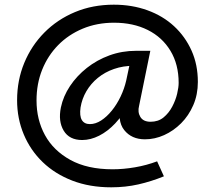

<svg xmlns="http://www.w3.org/2000/svg" viewBox="-20 -623 918 820"><path d="M455 177Q363 177 289 148.5Q215 120 162.5 69.5Q110 19 81.5 -49Q53 -117 53 -195Q53 -280 83.5 -354Q114 -428 169.5 -484Q225 -540 300.5 -571.5Q376 -603 466 -603Q544 -603 610 -579Q676 -555 723.5 -511Q771 -467 798 -407Q825 -347 825 -273Q825 -219 805.5 -174Q786 -129 753.5 -96.5Q721 -64 681 -46Q641 -28 599 -28Q542 -28 510.5 -67.5Q479 -107 497 -184L523 -248L565 -279Q553 -223 528.5 -176.5Q504 -130 472 -96Q440 -62 403.5 -43.5Q367 -25 331 -25Q276 -25 252 -65Q228 -105 240 -164Q250 -212 279 -255.5Q308 -299 351 -333Q394 -367 447.5 -386.5Q501 -406 561 -406H622L574 -171Q567 -144 579.5 -123.5Q592 -103 623 -103Q656 -103 678.5 -121.5Q701 -140 715.5 -167.5Q730 -195 736.5 -222.5Q743 -250 743 -269Q743 -348 708 -406Q673 -464 611 -495Q549 -526 467 -526Q394 -526 333 -500.5Q272 -475 228 -430Q184 -385 160 -325Q136 -265 136 -194Q136 -112 172 -46Q208 20 280.5 60Q353 100 461 100Q507 100 556.5 91.5Q606 83 651 66L680 130Q626 152 571 164.5Q516 177 455 177ZM364 -93Q388 -93 412 -108.5Q436 -124 457.5 -150.5Q479 -177 495 -210.5Q511 -244 519 -279L539 -373L578 -342H551Q506 -342 467 -328.5Q428 -315 398 -290.5Q368 -266 349 -233.5Q330 -201 324 -164Q319 -128 329.5 -110.5Q340 -93 364 -93Z"/></svg>

Font: Ysabeau Infant SemiBold
Style: Italic
Weight: 600
Italic angle: -12°
Designer: Christian Thalmann (Catharsis Fonts)
Version: Version 2.002; featfreeze: ss01,ss02,lnum